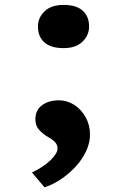

<svg xmlns="http://www.w3.org/2000/svg" viewBox="-20 -562 498 794"><path d="M164.2 212.7 112.1 151.3Q159.3 129.1 188.6 100.8Q217.9 72.6 217.9 52Q217.9 37.6 208.7 27Q199.5 16.5 180.7 5.9Q157.9 -7.4 142.1 -24.5Q126.3 -41.7 126.3 -68.9Q126.3 -106.7 154 -127Q181.8 -147.2 223.4 -147.2Q257.4 -147.2 286.8 -128.5Q316.1 -109.8 334.1 -77.4Q352.2 -45 352.2 -5.6Q352.2 27.9 336.9 61.4Q321.7 94.9 295 124.6Q268.2 154.2 234.9 177.2Q201.5 200.2 164.2 212.7ZM243.2 -363Q190.1 -363 163.5 -386.8Q136.9 -410.5 136.9 -452.4Q136.9 -488.7 164.3 -515.2Q191.7 -541.7 243.2 -541.7Q295.2 -541.7 321.8 -518Q348.4 -494.3 348.4 -452.4Q348.4 -416.1 321 -389.6Q293.6 -363 243.2 -363Z"/></svg>

Font: Lexend Giga
Style: Regular
Weight: 400
Designer: Bonnie Shaver-Troup, Thomas Jockin
Foundry: Lexend
Version: Version 1.007